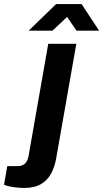

<svg xmlns="http://www.w3.org/2000/svg" viewBox="-129 -743 511 951"><path d="M-10 188Q-26 188 -45 186Q-64 184 -81 180.5Q-98 177 -109 172L-93 80H-44Q-19 80 -6 68Q7 56 12 32L110 -526H249L149 43Q142 83 124.5 116Q107 149 74.5 168.5Q42 188 -10 188ZM13 -591 149 -723H275L362 -591H250L181 -692H238L131 -591Z"/></svg>

Font: Archivo SemiBold
Style: Bold Italic
Weight: 700
Italic angle: -10°
Version: Version 2.001